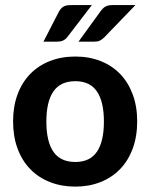

<svg xmlns="http://www.w3.org/2000/svg" viewBox="-20 -710 578 738"><path d="M30.3 0ZM269.5 -492.7Q322.8 -492.7 366.7 -475.3Q410.6 -458 441.9 -425.5Q473.1 -393.1 490.2 -346.9Q507.3 -300.8 507.3 -243.7Q507.3 -185.5 490.2 -139.2Q473.1 -92.8 441.9 -60.3Q410.6 -27.8 366.7 -10.3Q322.8 7.3 269.5 7.3Q215.8 7.3 171.6 -10.3Q127.4 -27.8 95.9 -60.3Q64.5 -92.8 47.4 -139.2Q30.3 -185.5 30.3 -243.7Q30.3 -300.8 47.4 -346.9Q64.5 -393.1 95.9 -425.5Q127.4 -458 171.6 -475.3Q215.8 -492.7 269.5 -492.7ZM269.5 -87.4Q325.7 -87.4 352.5 -126.7Q379.4 -166 379.4 -242.7Q379.4 -319.3 352.5 -358.6Q325.7 -397.9 269.5 -397.9Q212.4 -397.9 185.3 -358.6Q158.2 -319.3 158.2 -242.7Q158.2 -166 185.3 -126.7Q212.4 -87.4 269.5 -87.4ZM333 -690.4 238.3 -566.9Q230 -557.1 220.9 -553.5Q211.9 -549.8 197.8 -549.8H147L206.1 -664.6Q212.9 -677.2 222.7 -683.8Q232.4 -690.4 252.4 -690.4ZM500.5 -690.4 381.3 -566.9Q372.1 -557.6 363.5 -553.7Q355 -549.8 340.8 -549.8H281.7L365.2 -665Q369.6 -670.9 373.8 -675.5Q377.9 -680.2 383.3 -683.6Q388.7 -687 395.5 -688.7Q402.3 -690.4 412.1 -690.4Z"/></svg>

Font: Carlito
Style: Bold
Weight: 700
Designer: Lukasz Dziedzic
Foundry: tyPoland Lukasz Dziedzic
Version: Version 1.104